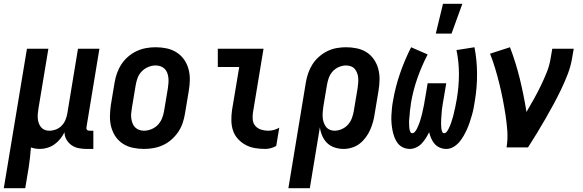

<svg xmlns="http://www.w3.org/2000/svg" viewBox="-53 -777 3073 1012"><path d="M-33 215 89 -520H202L150 -207Q148 -194 146.5 -180.5Q145 -167 146 -154Q147 -141 151 -129Q155 -117 162.5 -107.5Q170 -98 181.5 -93Q193 -88 206 -88Q224 -88 241.5 -94.5Q259 -101 272 -114.5Q285 -128 292 -145Q299 -162 302 -180L358 -520H471L403 -108Q402 -104 402.5 -100Q403 -96 405.5 -93Q408 -90 411.5 -89Q415 -88 419 -88H439V8H403Q382 8 361.5 4Q341 0 324.5 -11.5Q308 -23 297.5 -41Q287 -59 287 -80Q278 -62 265 -45.5Q252 -29 234.5 -16.5Q217 -4 197 2Q177 8 158 8Q145 8 133 6Q121 4 110 0Q108 27 105 54Q102 81 98 107L80 215Z M706 8Q676 8 647.5 2Q619 -4 595.5 -19Q572 -34 556.5 -56.5Q541 -79 533.5 -106.5Q526 -134 526.5 -163.5Q527 -193 531 -222L551 -342Q555 -367 564 -392Q573 -417 587.5 -439Q602 -461 623 -479Q644 -497 668 -508Q692 -519 717 -523.5Q742 -528 767 -528Q797 -528 825.5 -522Q854 -516 877.5 -501Q901 -486 917 -463.5Q933 -441 940.5 -413.5Q948 -386 947.5 -356.5Q947 -327 942 -298L922 -178Q918 -153 909.5 -128Q901 -103 886 -81Q871 -59 850.5 -41Q830 -23 806 -12Q782 -1 756.5 3.5Q731 8 706 8ZM706 -88Q725 -88 745 -96Q765 -104 779.5 -119.5Q794 -135 801.5 -154.5Q809 -174 812 -193L832 -313Q834 -327 835 -340.5Q836 -354 834.5 -367.5Q833 -381 828.5 -393Q824 -405 815 -414Q806 -423 793.5 -427.5Q781 -432 767 -432Q748 -432 728.5 -424Q709 -416 694 -400.5Q679 -385 672 -365.5Q665 -346 662 -327L642 -207Q640 -193 638.5 -179.5Q637 -166 639 -152.5Q641 -139 645.5 -127Q650 -115 659 -106Q668 -97 680 -92.5Q692 -88 706 -88Z M1345 8Q1317 8 1290.5 3.5Q1264 -1 1241 -13.5Q1218 -26 1200.5 -45.5Q1183 -65 1175 -89.5Q1167 -114 1166.5 -141.5Q1166 -169 1170 -197L1208 -424H1095V-520H1336L1280 -182Q1277 -162 1279.5 -143.5Q1282 -125 1294 -112Q1306 -99 1324 -93.5Q1342 -88 1361 -88Q1375 -88 1390.5 -92Q1406 -96 1419 -104L1403 -8Q1390 0 1374.5 4Q1359 8 1345 8Z M1467 215 1559 -342Q1563 -367 1571.5 -391.5Q1580 -416 1594 -438Q1608 -460 1628.5 -478Q1649 -496 1672.5 -507.5Q1696 -519 1721 -523.5Q1746 -528 1771 -528Q1800 -528 1828.5 -522Q1857 -516 1880 -501Q1903 -486 1918.5 -463Q1934 -440 1941 -413Q1948 -386 1947.5 -356.5Q1947 -327 1942 -298L1922 -178Q1919 -156 1913 -134.5Q1907 -113 1898 -92.5Q1889 -72 1875 -53Q1861 -34 1843 -20Q1825 -6 1802.5 1Q1780 8 1759 8Q1734 8 1711 0.5Q1688 -7 1671.5 -23Q1655 -39 1645.5 -61Q1636 -83 1633 -106L1580 215ZM1710 -88Q1729 -88 1748.5 -96.5Q1768 -105 1781.5 -120.5Q1795 -136 1802 -155Q1809 -174 1812 -193L1832 -313Q1834 -327 1835 -340.5Q1836 -354 1835 -367Q1834 -380 1829.5 -392Q1825 -404 1817 -413.5Q1809 -423 1796.5 -427.5Q1784 -432 1771 -432Q1752 -432 1732.5 -423.5Q1713 -415 1699.5 -399.5Q1686 -384 1679.5 -365Q1673 -346 1670 -327L1652 -220Q1650 -206 1648.5 -191.5Q1647 -177 1647.5 -163Q1648 -149 1652 -135.5Q1656 -122 1663.5 -111Q1671 -100 1683.5 -94Q1696 -88 1710 -88Z M2108 8Q2088 8 2071 0Q2054 -8 2043 -22.5Q2032 -37 2025.5 -55Q2019 -73 2015.5 -91.5Q2012 -110 2010.5 -129.5Q2009 -149 2010 -168.5Q2011 -188 2013 -208Q2015 -228 2019 -248Q2031 -319 2055.5 -390Q2080 -461 2114 -528L2201 -490Q2169 -428 2146.5 -363.5Q2124 -299 2113 -233Q2112 -226 2111.5 -219Q2111 -212 2109.5 -205Q2108 -198 2107.5 -191Q2107 -184 2106.5 -177Q2106 -170 2105.5 -163.5Q2105 -157 2104 -150Q2103 -143 2103 -136Q2103 -129 2103.5 -122Q2104 -115 2104 -108Q2104 -101 2105.5 -94.5Q2107 -88 2110 -81.5Q2113 -75 2120 -75Q2128 -75 2134.5 -83Q2141 -91 2144.5 -98.5Q2148 -106 2151.5 -114Q2155 -122 2158 -130Q2161 -138 2163 -146Q2165 -154 2167.5 -162Q2170 -170 2172 -178.5Q2174 -187 2175.5 -195Q2177 -203 2179 -211Q2181 -219 2182.5 -227.5Q2184 -236 2185 -244Q2186 -252 2188 -260L2201 -338H2299L2286 -260Q2285 -253 2283.5 -246Q2282 -239 2281 -232Q2280 -225 2279 -218Q2278 -211 2277 -204.5Q2276 -198 2275.5 -191Q2275 -184 2274.5 -177Q2274 -170 2273.5 -163Q2273 -156 2272.5 -149Q2272 -142 2272 -135.5Q2272 -129 2272 -122Q2272 -115 2272.5 -108.5Q2273 -102 2274 -95.5Q2275 -89 2278 -82Q2281 -75 2288 -75Q2296 -75 2302 -83Q2308 -91 2311.5 -98.5Q2315 -106 2318.5 -113.5Q2322 -121 2324.5 -129Q2327 -137 2329.5 -145Q2332 -153 2334.5 -161Q2337 -169 2338.5 -177Q2340 -185 2342 -193Q2344 -201 2346 -209Q2348 -217 2349 -225Q2350 -233 2352 -241Q2354 -249 2355 -257Q2366 -322 2366 -387Q2366 -452 2353 -513L2448 -528Q2461 -460 2461.5 -389Q2462 -318 2450 -246Q2447 -227 2443.5 -208Q2440 -189 2434.5 -170.5Q2429 -152 2423 -133.5Q2417 -115 2409 -97Q2401 -79 2391 -61.5Q2381 -44 2368 -28.5Q2355 -13 2337 -2.5Q2319 8 2300 8Q2281 8 2265 1Q2249 -6 2238 -18.5Q2227 -31 2220 -47Q2213 -63 2209 -80Q2201 -64 2191.5 -49Q2182 -34 2170 -21Q2158 -8 2141 0Q2124 8 2108 8ZM2244 -600 2282 -757H2384L2327 -600Z M2617 0Q2624 -44 2621 -86.5Q2618 -129 2611.5 -171Q2605 -213 2597 -254Q2589 -295 2579 -335.5Q2569 -376 2557 -416Q2545 -456 2530 -494L2635 -528Q2666 -447 2687 -361Q2708 -275 2722 -187Q2742 -221 2761 -255Q2780 -289 2797 -324Q2814 -359 2828.5 -395Q2843 -431 2849 -468L2858 -520H2971L2962 -468Q2955 -427 2939.5 -386.5Q2924 -346 2905 -306.5Q2886 -267 2865 -228Q2844 -189 2822 -151Q2800 -113 2777 -75Q2754 -37 2730 0Z"/></svg>

Font: Iosevka Term Curly Oblique
Style: Bold
Weight: 700
Italic angle: -9°
Designer: Belleve Invis
Foundry: Belleve Invis
Version: Version 32.3.0